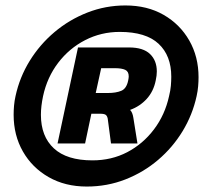

<svg xmlns="http://www.w3.org/2000/svg" viewBox="-20 -674 754 704"><path d="M298 10Q219 10 158.5 -24.5Q98 -59 64 -118.5Q30 -178 30 -253Q30 -270 31.5 -287Q33 -304 37 -322Q52 -391 89 -451Q126 -511 180 -556.5Q234 -602 300.5 -628Q367 -654 440 -654Q520 -654 580 -619.5Q640 -585 674 -525.5Q708 -466 708 -391Q708 -375 706.5 -357.5Q705 -340 701 -322Q686 -253 649.5 -193Q613 -133 559.5 -87.5Q506 -42 439.5 -16Q373 10 298 10ZM319 -86Q389 -86 446.5 -116Q504 -146 544.5 -199.5Q585 -253 600 -322Q605 -342 606.5 -359.5Q608 -377 608 -393Q608 -470 561.5 -513.5Q515 -557 419 -557Q351 -557 292.5 -527Q234 -497 193.5 -444Q153 -391 138 -322Q134 -303 132 -286Q130 -269 130 -253Q130 -174 177.5 -130Q225 -86 319 -86ZM191 -148 266 -500H453Q505 -500 530 -476Q555 -452 555 -412Q555 -405 554 -396.5Q553 -388 551 -379Q543 -339 518 -311.5Q493 -284 457 -271Q466 -262 469 -242L484 -148H387L375 -239Q373 -249 367.5 -253Q362 -257 347 -257H315L292 -148ZM331 -333H376Q405 -333 424.5 -341Q444 -349 450 -379Q451 -384 451.5 -387.5Q452 -391 452 -394Q452 -412 439 -418Q426 -424 401 -424H351Z"/></svg>

Font: Kanit
Style: Bold Italic
Weight: 700
Italic angle: -12°
Designer: Katatrad Team
Foundry: CadsonDemak
Version: Version 2.000; ttfautohint (v1.8.3)